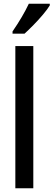

<svg xmlns="http://www.w3.org/2000/svg" viewBox="-20 -1006 286 1026"><path d="M158 0H62V-760H158ZM246 -977Q234 -957 210 -928.5Q186 -900 159 -872.5Q132 -845 111 -826H47V-838Q102 -918 134 -986H246Z"/></svg>

Font: Noto Sans Khmer UI ExtraCondensed Medium
Style: Regular
Weight: 500
Width: 2
Designer: Danh Hong and the Monotype Design Team
Foundry: Monotype Imaging Inc.
Version: Version 2.002; ttfautohint (v1.8.4.7-5d5b)